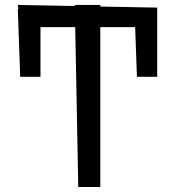

<svg xmlns="http://www.w3.org/2000/svg" viewBox="-20 -747 697 767"><path d="M51.1 -711.6 60.7 -440.3H141.7V-638.5H280.5L292.6 0H380.7V-638.5H519.9L527 -440.3H608V-716.6L380.7 -720.9V-727.3H278.8V-723L51.1 -727.3L53.3 -711.6Z"/></svg>

Font: Inter 465
Style: Regular
Weight: 400
Designer: Rasmus Andersson
Foundry: rsms
Version: Version 3.019;Glyphs 3.1.2 (3151)